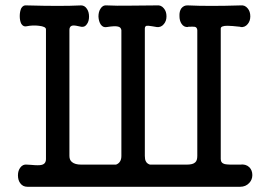

<svg xmlns="http://www.w3.org/2000/svg" viewBox="-20 -715 1040 736"><path d="M156.2 -105.5Q156.2 -86.9 139.6 -83Q128.9 -80.1 99.6 -83L83 -84Q67.4 -85.9 57.6 -72.3Q48.8 -60.5 48.8 -43Q48.8 -24.4 57.6 -12.7Q67.4 1 85 1H900.4Q921.9 1 935.5 -13.7Q947.3 -26.4 947.3 -43.9Q947.3 -62.5 935.5 -74.2Q921.9 -86.9 900.4 -84Q854.5 -83 841.8 -85.9Q826.2 -89.8 826.2 -105.5V-605.5Q826.2 -616.2 851.6 -616.2Q866.2 -616.2 901.4 -612.3L902.3 -611.3Q918.9 -609.4 929.7 -623Q939.5 -634.8 939.5 -652.3Q939.5 -670.9 929.7 -682.6Q918.9 -696.3 902.3 -694.3Q840.8 -692.4 791 -692.4Q740.2 -692.4 700.2 -694.3Q684.6 -695.3 674.8 -682.6Q667 -670.9 668 -653.3Q668 -635.7 675.8 -624Q684.6 -610.4 700.2 -611.3V-612.3Q720.7 -613.3 726.6 -612.3Q735.4 -610.4 736.3 -599.6V-117.2Q736.3 -99.6 728.5 -92.8Q719.7 -84 696.3 -84H554.7Q543 -87.9 539.1 -96.7Q535.2 -103.5 535.2 -117.2V-605.5Q535.2 -614.3 542 -616.2Q545.9 -617.2 563.5 -614.3L581.1 -611.3Q597.7 -609.4 608.4 -623Q618.2 -634.8 618.2 -652.3Q618.2 -670.9 608.4 -682.6Q597.7 -696.3 581.1 -694.3Q538.1 -693.4 483.4 -693.4Q422.9 -692.4 389.6 -694.3Q374 -696.3 365.2 -681.6Q357.4 -669.9 357.4 -651.4Q358.4 -632.8 366.2 -621.1Q375 -608.4 389.6 -611.3Q419.9 -616.2 431.6 -613.3Q443.4 -611.3 445.3 -599.6V-117.2Q445.3 -104.5 440.4 -96.7Q435.5 -87.9 424.8 -84H291Q267.6 -84 255.9 -93.8Q246.1 -101.6 246.1 -117.2V-600.6Q246.1 -615.2 258.8 -617.2Q267.6 -618.2 292 -612.3Q305.7 -610.4 313.5 -623Q321.3 -633.8 321.3 -651.4Q321.3 -668.9 313.5 -680.7Q304.7 -694.3 291 -694.3Q251 -692.4 201.2 -692.4Q152.3 -692.4 82 -694.3Q69.3 -696.3 61.5 -683.6Q55.7 -670.9 55.7 -653.3Q55.7 -635.7 61.5 -624Q69.3 -611.3 82 -614.3Q105.5 -619.1 128.9 -616.2Q156.2 -613.3 156.2 -602.5Z"/></svg>

Font: Gungsuh
Style: Regular
Weight: 400
Version: Version 2.21